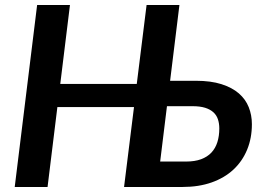

<svg xmlns="http://www.w3.org/2000/svg" viewBox="-20 -743 1052 763"><path d="M719 -101Q754 -101 779 -110.2Q804 -119.5 820 -136.5Q836 -153.5 843.8 -178Q851.5 -202.5 851.5 -232.5Q851.5 -252.5 846 -269Q840.5 -285.5 827.8 -297Q815 -308.5 794.8 -314.8Q774.5 -321 745.5 -321H643.5L616.5 -101ZM758.5 -422Q818 -422 860.2 -408.5Q902.5 -395 929.2 -371.8Q956 -348.5 968.5 -317Q981 -285.5 981 -249.5Q981 -194 962 -148Q943 -102 907.5 -69Q872 -36 821 -18Q770 0 706 0H473L512.5 -317.5H208L169 0H38.5L127.5 -723H258L219.5 -409.5H523.5L562.5 -723H693L656 -422Z"/></svg>

Font: Lato 2
Style: Bold Italic
Weight: 700
Italic angle: -7°
Designer: Lukasz Dziedzic with Adam Twardoch and Botio Nikoltchev
Foundry: tyPoland Lukasz Dziedzic
Version: Version 2.015; 2015-08-06; http://www.latofonts.com/